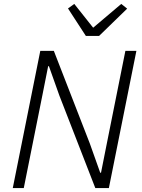

<svg xmlns="http://www.w3.org/2000/svg" viewBox="-20 -957 722 977"><path d="M465 0 282 -471 229 -620H225L196 -474L101 0H45L185 -698H254L437 -227L490 -78H494L523 -224L618 -698H674L534 0ZM484 -774H417L326 -914L358 -937L454 -816L597 -937L627 -913Z"/></svg>

Font: IBM Plex Sans Light
Style: Italic
Weight: 300
Italic angle: -11.31°
Designer: Mike Abbink, Paul van der Laan, Pieter van Rosmalen
Foundry: Bold Monday
Version: Version 3.201